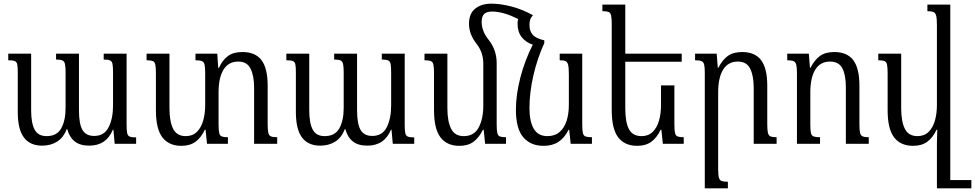

<svg xmlns="http://www.w3.org/2000/svg" viewBox="-20 -785 5322 1048"><path d="M546 -492H671V-105Q671 -74 674 -59Q677 -44 688 -39.5Q699 -35 723 -35V0H606L599 -77H596Q560 10 467 10Q417 10 388 -13Q359 -36 347 -80H344Q326 -33 291 -11.5Q256 10 210 10Q144 10 110.5 -34.5Q77 -79 77 -173V-389Q77 -420 74 -434Q71 -448 60 -452Q49 -456 25 -456V-492H150V-183Q150 -113 169 -77.5Q188 -42 234 -42Q291 -42 314.5 -85Q338 -128 338 -196V-390Q338 -421 334.5 -436Q331 -451 320 -455.5Q309 -460 286 -460V-492H411V-183Q411 -109 430 -76Q449 -43 494 -43Q549 -43 573 -90.5Q597 -138 597 -210V-390Q597 -421 594 -436Q591 -451 580 -455.5Q569 -460 546 -460Z M1441 -107Q1441 -75 1444.5 -60Q1448 -45 1459 -40.5Q1470 -36 1493 -36V0H1367V-307Q1367 -370 1348 -409.5Q1329 -449 1280 -449Q1228 -449 1200.5 -405.5Q1173 -362 1173 -280V-107Q1173 -74 1176.5 -59Q1180 -44 1191 -40Q1202 -36 1224 -36V0H1110L1102 -77H1098Q1078 -34 1047.5 -11.5Q1017 11 970 11Q902 11 866.5 -35Q831 -81 831 -184V-386Q831 -418 827.5 -433Q824 -448 813 -452Q802 -456 780 -456V-492H905V-194Q905 -122 925 -82Q945 -42 994 -42Q1031 -42 1054.5 -65Q1078 -88 1089 -126.5Q1100 -165 1100 -212V-388Q1100 -418 1096.5 -432.5Q1093 -447 1082 -451.5Q1071 -456 1047 -456V-492H1166L1171 -415H1175Q1195 -458 1224.5 -479.5Q1254 -501 1303 -501Q1374 -501 1407.5 -456.5Q1441 -412 1441 -317Z M2064 -492H2189V-105Q2189 -74 2192 -59Q2195 -44 2206 -39.5Q2217 -35 2241 -35V0H2124L2117 -77H2114Q2078 10 1985 10Q1935 10 1906 -13Q1877 -36 1865 -80H1862Q1844 -33 1809 -11.5Q1774 10 1728 10Q1662 10 1628.5 -34.5Q1595 -79 1595 -173V-389Q1595 -420 1592 -434Q1589 -448 1578 -452Q1567 -456 1543 -456V-492H1668V-183Q1668 -113 1687 -77.5Q1706 -42 1752 -42Q1809 -42 1832.5 -85Q1856 -128 1856 -196V-390Q1856 -421 1852.5 -436Q1849 -451 1838 -455.5Q1827 -460 1804 -460V-492H1929V-183Q1929 -109 1948 -76Q1967 -43 2012 -43Q2067 -43 2091 -90.5Q2115 -138 2115 -210V-390Q2115 -421 2112 -436Q2109 -451 2098 -455.5Q2087 -460 2064 -460Z M2691 -107Q2691 -74 2694.5 -59Q2698 -44 2709 -40Q2720 -36 2742 -36V0H2628L2620 -77H2616Q2595 -34 2565 -11.5Q2535 11 2487 11Q2420 11 2384.5 -35Q2349 -81 2349 -184V-386Q2349 -418 2345.5 -433Q2342 -448 2331 -452Q2320 -456 2297 -456V-492H2422V-194Q2422 -122 2442.5 -82Q2463 -42 2511 -42Q2568 -42 2593 -89.5Q2618 -137 2618 -208V-438Q2618 -499 2581 -546Q2540 -598 2540 -655Q2540 -711 2574 -738Q2608 -765 2662 -765Q2711 -765 2770 -750Q2829 -735 2889 -702Q2878 -690 2874 -677.5Q2870 -665 2870 -649Q2870 -614 2889 -594Q2908 -574 2951 -565V-550Q2912 -464 2891 -371.5Q2870 -279 2870 -195Q2870 -122 2893.5 -82Q2917 -42 2968 -42Q3009 -42 3035 -65Q3061 -88 3073 -126.5Q3085 -165 3085 -212V-380Q3085 -415 3081 -431Q3077 -447 3066.5 -451.5Q3056 -456 3035 -456V-492H3158V-107Q3158 -74 3161.5 -59Q3165 -44 3176.5 -40Q3188 -36 3211 -36V0H3095L3087 -76H3083Q3061 -32 3028 -10.5Q2995 11 2947 11Q2876 11 2836 -36Q2796 -83 2796 -186Q2796 -267 2820 -360.5Q2844 -454 2888 -541Q2850 -554 2827.5 -582.5Q2805 -611 2805 -656Q2805 -669 2808 -681Q2767 -702 2731.5 -712Q2696 -722 2667 -722Q2635 -722 2622 -708Q2609 -694 2609 -665Q2609 -643 2617.5 -618.5Q2626 -594 2647 -568Q2691 -512 2691 -441Z M3661 -319V-107Q3661 -74 3664.5 -59Q3668 -44 3679 -40Q3690 -36 3712 -36V0H3598L3590 -77H3586Q3566 -34 3535.5 -11.5Q3505 11 3458 11Q3390 11 3354.5 -35Q3319 -81 3319 -184V-654Q3319 -686 3315.5 -701Q3312 -716 3301 -720Q3290 -724 3268 -724V-760H3393V-492H3701V-448H3393V-194Q3393 -118 3413 -80Q3433 -42 3482 -42Q3519 -42 3542.5 -65Q3566 -88 3577 -126.5Q3588 -165 3588 -212V-319Z M4219 -36V0H4094V-307Q4094 -370 4075 -409.5Q4056 -449 4007 -449Q3955 -449 3927.5 -405.5Q3900 -362 3900 -280V138Q3900 170 3904 184.5Q3908 199 3919 203Q3930 207 3953 207V243H3827V-388Q3827 -418 3823.5 -432.5Q3820 -447 3808.5 -451.5Q3797 -456 3774 -456V-492H3892L3898 -415H3901Q3923 -458 3952.5 -479.5Q3982 -501 4031 -501Q4101 -501 4134.5 -456.5Q4168 -412 4168 -317V-107Q4168 -75 4171.5 -60Q4175 -45 4186 -40.5Q4197 -36 4219 -36Z M4722 -36V0H4597V-307Q4597 -375 4578 -412Q4559 -449 4510 -449Q4458 -449 4430.5 -405.5Q4403 -362 4403 -280V-105Q4403 -73 4406.5 -58.5Q4410 -44 4421.5 -40Q4433 -36 4456 -36V0H4330V-388Q4330 -418 4326 -432.5Q4322 -447 4311 -451.5Q4300 -456 4277 -456V-492H4395L4401 -415H4404Q4426 -458 4455.5 -479.5Q4485 -501 4534 -501Q4604 -501 4637.5 -456.5Q4671 -412 4671 -317V-107Q4671 -75 4674.5 -60Q4678 -45 4689 -40.5Q4700 -36 4722 -36Z M4964 11Q4896 11 4860.5 -35Q4825 -81 4825 -184V-386Q4825 -418 4821.5 -433Q4818 -448 4807 -452Q4796 -456 4774 -456V-492H4899V-194Q4899 -122 4919 -82Q4939 -42 4988 -42Q5025 -42 5048.5 -65Q5072 -88 5083 -126.5Q5094 -165 5094 -212V-648Q5094 -683 5090 -699Q5086 -715 5074.5 -719.5Q5063 -724 5042 -724V-760H5167V198H5282V243H5094V-2Q5094 -21 5095 -39.5Q5096 -58 5096 -77H5092Q5072 -34 5041.5 -11.5Q5011 11 4964 11Z"/></svg>

Font: Noto Serif Armenian Condensed
Style: Regular
Weight: 400
Width: 3
Designer: Monotype Design Team
Foundry: Monotype Imaging Inc.
Version: Version 2.008; ttfautohint (v1.8.4.7-5d5b)